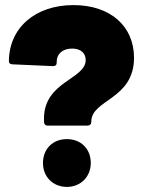

<svg xmlns="http://www.w3.org/2000/svg" viewBox="-20 -730 563 755"><path d="M168 -236H324C333 -236 339 -242 339 -251V-252C339 -339 507 -338 507 -503C507 -627 414 -710 269 -710C118 -710 15 -620 15 -488C15 -481 21 -477 30 -477L188 -470C198 -470 203 -474 203 -484V-488C203 -517 225 -539 264 -539C296 -539 317 -522 317 -494C317 -418 153 -410 153 -264V-251C153 -242 159 -236 168 -236ZM243 5C297 5 337 -35 337 -89C337 -145 298 -183 243 -183C188 -183 149 -145 149 -89C149 -35 188 5 243 5Z"/></svg>

Font: Barlow Semi Condensed Black
Style: Regular
Weight: 900
Width: 4
Designer: Jeremy Tribby
Foundry: Tribby Type
Version: Version 1.408;PS 001.408;hotconv 1.0.88;makeotf.lib2.5.64775